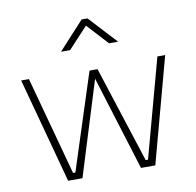

<svg xmlns="http://www.w3.org/2000/svg" viewBox="-81 -815 918 898"><g transform="rotate(-10 378.0 -366.0)"><path d="M286 -600 379 -700 471 -600H514L392 -732H364L243 -600ZM171 0H239L378 -448L517 0H585L720 -500H683L556 -32H545L397 -490H359L211 -32H200L73 -500H36Z"/></g></svg>

Font: RazerF5 Thin
Style: Regular
Weight: 250
Foundry: Razer Inc.
Version: Version 2